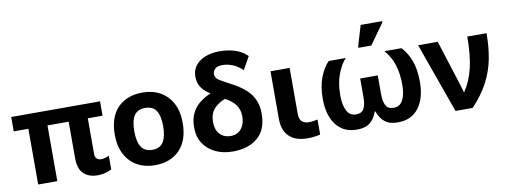

<svg xmlns="http://www.w3.org/2000/svg" viewBox="-63 -1119 3882 1473"><g transform="rotate(-10 1878.0 -383.0)"><path d="M601 10Q532 10 491.5 -28Q451 -66 451 -150V-434H286V0H137V-434H23V-546H715V-434H600V-156Q600 -131 613.5 -119Q627 -107 646 -107Q663 -107 679 -112Q695 -117 709 -124V-17Q692 -7 662 1.5Q632 10 601 10Z M1311 -274Q1311 -138 1239.5 -64Q1168 10 1045 10Q969 10 909.5 -23Q850 -56 816 -119.5Q782 -183 782 -274Q782 -410 853 -483Q924 -556 1048 -556Q1125 -556 1184 -523Q1243 -490 1277 -427.5Q1311 -365 1311 -274ZM934 -274Q934 -193 960.5 -151.5Q987 -110 1047 -110Q1106 -110 1132.5 -151.5Q1159 -193 1159 -274Q1159 -355 1132.5 -395.5Q1106 -436 1046 -436Q987 -436 960.5 -395.5Q934 -355 934 -274Z M1653 10Q1577 10 1518 -18Q1459 -46 1425 -98Q1391 -150 1391 -223Q1391 -291 1415.5 -337Q1440 -383 1479 -412.5Q1518 -442 1561 -459Q1523 -480 1495.5 -515.5Q1468 -551 1468 -606Q1468 -655 1495.5 -690.5Q1523 -726 1571.5 -745.5Q1620 -765 1683 -765Q1747 -765 1802.5 -748Q1858 -731 1899 -690L1843 -590Q1808 -624 1768 -640.5Q1728 -657 1690 -657Q1646 -657 1629 -639Q1612 -621 1612 -601Q1612 -569 1641.5 -551Q1671 -533 1720 -507Q1830 -451 1875 -388.5Q1920 -326 1920 -240Q1920 -113 1847 -51.5Q1774 10 1653 10ZM1657 -110Q1711 -110 1740.5 -147.5Q1770 -185 1770 -242Q1770 -298 1741 -335.5Q1712 -373 1662 -398Q1606 -377 1573.5 -339Q1541 -301 1541 -239Q1541 -179 1572.5 -144.5Q1604 -110 1657 -110Z M2236 10Q2166 10 2123.5 -14.5Q2081 -39 2062 -80Q2043 -121 2043 -171V-546H2192V-193Q2192 -144 2213 -127Q2234 -110 2264 -110Q2284 -110 2300 -112.5Q2316 -115 2334 -119V-2Q2316 3 2289 6.5Q2262 10 2236 10Z M2621 10Q2548 10 2499 -25Q2450 -60 2425.5 -122.5Q2401 -185 2401 -265Q2401 -365 2428.5 -435Q2456 -505 2496 -546H2629Q2592 -506 2565 -436Q2538 -366 2538 -270Q2538 -197 2560.5 -151.5Q2583 -106 2633 -106Q2678 -106 2694.5 -138Q2711 -170 2711 -228V-372H2848V-228Q2848 -170 2864.5 -138Q2881 -106 2926 -106Q2976 -106 2998.5 -151.5Q3021 -197 3021 -268Q3021 -361 2997 -430.5Q2973 -500 2930 -546H3063Q3108 -499 3133 -431Q3158 -363 3158 -265Q3158 -185 3133.5 -122.5Q3109 -60 3060 -25Q3011 10 2938 10Q2874 10 2837.5 -19Q2801 -48 2782 -103H2777Q2758 -48 2721.5 -19Q2685 10 2621 10ZM2739 -606V-619L2786 -776H2953V-766L2839 -606Z M3388 0 3193 -546H3346L3442 -243Q3450 -221 3460 -186.5Q3470 -152 3476 -132H3480Q3530 -207 3553 -305.5Q3576 -404 3576 -546H3726Q3726 -438 3708 -345.5Q3690 -253 3645.5 -168.5Q3601 -84 3522 0Z"/></g></svg>

Font: RS Noto Sans
Style: Bold
Weight: 700
Designer: Monotype Design Team
Foundry: Monotype Imaging Inc.
Version: Version 3.10